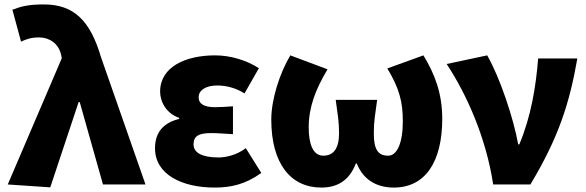

<svg xmlns="http://www.w3.org/2000/svg" viewBox="-20 -833 2645 867"><path d="M207 13 335 -372H340L445 0H637L436 -575C387 -742 312 -813 178 -813C107 -813 75 -804 36 -789L75 -645C101 -657 121 -664 157 -664C202 -664 245 -637 256 -585L259 -570L15 0Z M949 14C1020 14 1086 1 1160 -52L1090 -164C1048 -132 999 -122 967 -122C893 -122 854 -143 854 -181C854 -219 878 -232 933 -232C964 -232 999 -229 1032 -227V-353C1006 -351 975 -349 951 -349C903 -349 877 -363 877 -394C877 -426 910 -447 961 -447C1003 -447 1047 -435 1084 -411L1149 -525C1092 -562 1019 -583 951 -583C821 -583 703 -533 703 -419C703 -374 731 -320 789 -301V-296C721 -279 680 -239 680 -163C680 -45 802 14 949 14Z M1431 14C1499 14 1556 -14 1587 -95H1591C1623 -14 1690 14 1758 14C1900 14 1977 -101 1977 -297C1977 -413 1942 -501 1892 -583L1729 -524C1783 -434 1799 -374 1799 -285C1799 -185 1772 -130 1733 -130C1688 -130 1668 -156 1668 -231C1668 -285 1674 -315 1683 -382H1496C1505 -315 1511 -285 1511 -231C1511 -164 1487 -130 1440 -130C1393 -130 1374 -183 1374 -258C1374 -348 1404 -428 1459 -520L1291 -583C1242 -501 1205 -383 1205 -293C1205 -95 1292 14 1431 14Z M2207 0H2375C2502 -211 2552 -367 2587 -569H2410C2400 -441 2378 -307 2325 -181H2320C2299 -298 2238 -482 2180 -583L1997 -544C2088 -406 2175 -211 2207 0Z"/></svg>

Font: Noto Sans JP Black
Style: Regular
Weight: 900
Designer: Ryoko NISHIZUKA 西塚涼子 (kana, bopomofo & ideographs); Paul D. Hunt (Latin, Greek & Cyrillic); Sandoll Communications 산돌커뮤니
Foundry: Adobe
Version: Version 2.002;hotconv 1.0.116;makeotfexe 2.5.65601